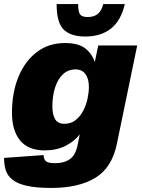

<svg xmlns="http://www.w3.org/2000/svg" viewBox="-28 -764 698 946"><path d="M225 162Q150 162 104 151.5Q58 141 33.5 121.5Q9 102 0.5 75Q-8 48 -8 14L187 0Q187 19 197.5 29.5Q208 40 244 40Q288 40 316.5 20Q345 0 355 -52L365 -102Q339 -68 295 -45.5Q251 -23 192 -23Q111 -23 71 -72Q31 -121 31 -208Q31 -308 63 -385.5Q95 -463 153.5 -507.5Q212 -552 292 -552Q358 -552 392 -525.5Q426 -499 439 -458L456 -540H648L548 -56Q524 62 442 112Q360 162 225 162ZM289 -154Q322 -154 345 -172.5Q368 -191 382.5 -219.5Q397 -248 403.5 -279Q410 -310 410 -336Q410 -376 393 -399Q376 -422 344 -422Q307 -422 281.5 -397.5Q256 -373 243 -331.5Q230 -290 230 -240Q230 -200 243.5 -177Q257 -154 289 -154ZM392 -584Q322 -584 286.5 -617.5Q251 -651 251 -744H357Q357 -705 367 -692.5Q377 -680 404 -680Q433 -680 452 -694Q471 -708 481 -744H587Q568 -662 518.5 -623Q469 -584 392 -584Z"/></svg>

Font: Geist Black
Style: Italic
Weight: 900
Italic angle: -12°
Designer: Basement.studio, Andrés Briganti, Mateo Zaragoza
Foundry: Basement.studio, Vercel, Andrés Briganti, Guido Ferreyra, Mateo Zaragoza
Version: Version 1.500; ttfautohint (v1.8.4.7-5d5b)